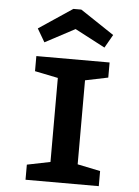

<svg xmlns="http://www.w3.org/2000/svg" viewBox="-61 -967 735 1013"><g transform="rotate(5 307.0 -460.0)"><path d="M113 0V-80L236 -105V-550L113 -575V-655H501V-575L380 -550V-105L501 -80V0ZM149 -731 108 -801 286 -920H328L507 -801L467 -731L307 -815Z"/></g></svg>

Font: Intel One Mono
Style: Bold
Weight: 700
Monospace: yes
Designer: Fred Shallcrass
Foundry: Frere-Jones Type LLC
Version: Version 1.400;hotconv 1.1.0;makeotfexe 2.6.0;FJTRelease1.4